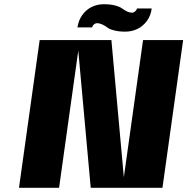

<svg xmlns="http://www.w3.org/2000/svg" viewBox="-20 -890 888 910"><path d="M658 -700H848L750 0H410L351 -650L260 0H70L168 -700H508L567 -50ZM347 -760Q352 -794 370.5 -819.5Q389 -845 415.5 -857.5Q442 -870 472.5 -870Q503 -870 525.5 -864Q548 -858 558.5 -850Q569 -842 581.5 -836Q594 -830 607 -830Q614 -830 621 -836.5Q628 -843 629 -850H699Q695 -816 676 -790.5Q657 -765 630.5 -752.5Q604 -740 573.5 -740Q543 -740 520.5 -746Q498 -752 488 -760Q478 -768 465 -774Q452 -780 440 -780Q432 -780 425 -774Q418 -768 417 -760Z"/></svg>

Font: Fivo Sans Modern Heavy
Style: Regular
Weight: 900
Designer: Alexander Slobzheninov
Foundry: Alexander Slobzheninov
Version: 1.0